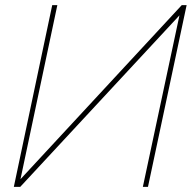

<svg xmlns="http://www.w3.org/2000/svg" viewBox="-20 -730 759 750"><path d="M34 0 184 -710H204L60 -30L690 -710H709L558 0H538L681 -670L59 0Z"/></svg>

Font: Raleway Thin
Style: Italic
Weight: 100
Italic angle: -12°
Designer: Matt McInerney, Pablo Impallari, Rodrigo Fuenzalida
Foundry: Matt McInerney, Pablo Impallari, Rodrigo Fuenzalida
Version: Version 4.026